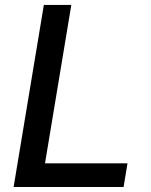

<svg xmlns="http://www.w3.org/2000/svg" viewBox="-20 -747 604 767"><path d="M34.4 0 155.2 -727.3H264.9L159.8 -94.5H489.3L473.7 0Z"/></svg>

Font: Inter P Medium
Style: Italic
Weight: 500
Italic angle: 9.39999°
Designer: Rasmus Andersson
Foundry: rsms
Version: Version 3.018;git-588b23468